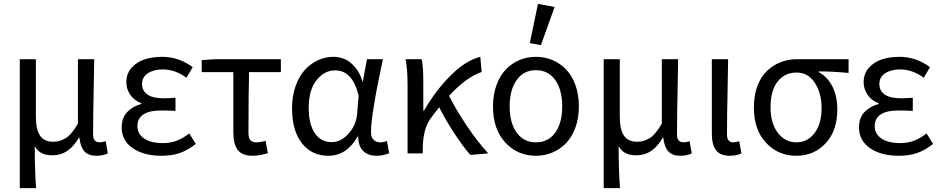

<svg xmlns="http://www.w3.org/2000/svg" viewBox="-20 -791 4851 990"><path d="M82 179.2V-485.8H165V-189Q165 -124 186.3 -92Q207.5 -60.1 253.9 -60.1Q290.5 -60.1 320.6 -79.6Q350.6 -99.1 381.8 -153.8V-485.8H465.8Q465.3 -441.9 463.6 -359.6Q461.9 -277.3 460.9 -212.6Q460 -147.9 460 -96.2Q460 -57.1 495.1 -57.1Q507.8 -57.1 524.9 -63L536.1 0Q510.7 12.2 477.1 12.2Q436 12.2 415.3 -10.5Q394.5 -33.2 389.2 -82H387.2Q335 9.8 252 9.8Q219.7 9.8 197.3 -0.2Q174.8 -10.3 159.2 -37.1Q159.2 89.4 166 179.2Z M812.5 12.2Q721.2 12.2 664.3 -27.1Q607.4 -66.4 607.4 -133.8Q607.4 -183.1 635.3 -212.6Q663.1 -242.2 708.5 -254.9V-258.8Q672.4 -272 651.9 -302Q631.3 -332 631.3 -367.2Q631.3 -410.2 657.5 -440.4Q683.6 -470.7 724.4 -484.4Q765.1 -498 816.4 -498Q901.9 -498 973.6 -444.8L941.4 -390.1Q882.8 -433.1 819.3 -433.1Q772.5 -433.1 742.4 -413.3Q712.4 -393.6 712.4 -357.9Q712.4 -323.2 740 -303.7Q767.6 -284.2 824.7 -284.2Q848.6 -284.2 884.8 -287.1V-219.2Q856.9 -221.2 809.6 -221.2Q750 -221.2 719.2 -200.7Q688.5 -180.2 688.5 -141.1Q688.5 -100.1 723.4 -76.7Q758.3 -53.2 820.3 -53.2Q857.4 -53.2 889.4 -64.7Q921.4 -76.2 955.6 -103L989.7 -48.8Q946.3 -15.1 905.5 -1.5Q864.7 12.2 812.5 12.2Z M1283.2 12.2Q1228.5 12.2 1205.8 -18.1Q1183.1 -48.3 1183.1 -110.8V-418.9H1020V-481L1090.3 -485.8H1428.2V-418.9H1264.2Q1261.2 -309.1 1261.2 -105Q1261.2 -79.6 1271 -68.4Q1280.8 -57.1 1301.3 -57.1Q1323.2 -57.1 1349.1 -64.9L1361.3 -1Q1316.4 12.2 1283.2 12.2Z M1672.9 12.2Q1587.9 12.2 1536.9 -52.2Q1485.8 -116.7 1485.8 -233.9Q1485.8 -294.4 1503.4 -345.2Q1521 -396 1550.5 -429Q1580.1 -461.9 1618.4 -480Q1656.7 -498 1698.7 -498Q1730.5 -498 1758.3 -485.8Q1786.1 -473.6 1811 -444.3Q1835.9 -415 1849.1 -371.1H1851.1L1872.1 -485.8H1954.1Q1952.6 -477.5 1945.6 -443.1Q1938.5 -408.7 1935.8 -396.2Q1933.1 -383.8 1926.8 -351.8Q1920.4 -319.8 1917.7 -304Q1915 -288.1 1910.2 -260.5Q1905.3 -232.9 1903.1 -215.6Q1900.9 -198.2 1897.9 -176.8Q1895 -155.3 1894 -138.4Q1893.1 -121.6 1893.1 -106.9Q1893.1 -83.5 1906.5 -70.3Q1919.9 -57.1 1940.9 -57.1Q1958 -57.1 1975.1 -64L1986.8 -1Q1955.1 12.2 1922.9 12.2Q1877.9 12.2 1852.5 -12.7Q1827.1 -37.6 1827.1 -86.9H1823.7Q1768.1 12.2 1672.9 12.2ZM1689.9 -58.1Q1738.3 -58.1 1777.8 -102.5Q1817.4 -147 1821.8 -208L1829.1 -298.8Q1797.4 -428.2 1708 -428.2Q1651.9 -428.2 1611.8 -377.2Q1571.8 -326.2 1571.8 -234.9Q1571.8 -151.4 1603 -104.7Q1634.3 -58.1 1689.9 -58.1Z M2081.5 0V-353Q2081.5 -435.5 2071.3 -485.8H2154.3Q2162.6 -449.2 2162.6 -373V-221.2H2166.5Q2228 -326.7 2304.9 -403.1Q2381.8 -479.5 2456.5 -498L2463.4 -419.9Q2384.3 -393.1 2295.4 -296.9Q2333.5 -221.7 2388.7 -139.9Q2443.8 -58.1 2497.6 0L2405.3 7.8Q2366.2 -36.6 2322.3 -104Q2278.3 -171.4 2244.6 -237.8Q2215.8 -201.7 2199.7 -179.2Q2161.1 -127 2159.7 -24.9V0Z M2743.2 12.2Q2648.9 12.2 2585.4 -56.2Q2522 -124.5 2522 -242.2Q2522 -302.2 2539.6 -351.1Q2557.1 -399.9 2587.4 -431.9Q2617.7 -463.9 2657.5 -481Q2697.3 -498 2743.2 -498Q2789.1 -498 2829.3 -481Q2869.6 -463.9 2899.9 -431.9Q2930.2 -399.9 2947.5 -351.1Q2964.8 -302.2 2964.8 -242.2Q2964.8 -183.1 2947.5 -134.5Q2930.2 -85.9 2899.9 -54Q2869.6 -22 2829.3 -4.9Q2789.1 12.2 2743.2 12.2ZM2743.2 -57.1Q2807.1 -57.1 2843 -107.2Q2878.9 -157.2 2878.9 -242.2Q2878.9 -327.6 2843 -378.4Q2807.1 -429.2 2743.2 -429.2Q2680.2 -429.2 2644 -378.4Q2607.9 -327.6 2607.9 -242.2Q2607.9 -157.7 2644 -107.4Q2680.2 -57.1 2743.2 -57.1ZM2769 -558.1 2711.9 -568.8 2753.9 -771 2839.8 -754.9Z M3092.8 179.2V-485.8H3175.8V-189Q3175.8 -124 3197 -92Q3218.3 -60.1 3264.6 -60.1Q3301.3 -60.1 3331.3 -79.6Q3361.3 -99.1 3392.6 -153.8V-485.8H3476.6Q3476.1 -441.9 3474.4 -359.6Q3472.7 -277.3 3471.7 -212.6Q3470.7 -147.9 3470.7 -96.2Q3470.7 -57.1 3505.9 -57.1Q3518.6 -57.1 3535.6 -63L3546.9 0Q3521.5 12.2 3487.8 12.2Q3446.8 12.2 3426 -10.5Q3405.3 -33.2 3399.9 -82H3397.9Q3345.7 9.8 3262.7 9.8Q3230.5 9.8 3208 -0.2Q3185.5 -10.3 3169.9 -37.1Q3169.9 89.4 3176.8 179.2Z M3743.2 12.2Q3693.8 12.2 3672.1 -16.4Q3650.4 -44.9 3650.4 -102.1V-485.8H3734.4Q3733.9 -441.9 3732.2 -359.6Q3730.5 -277.3 3729.5 -212.6Q3728.5 -147.9 3728.5 -96.2Q3728.5 -57.1 3762.2 -57.1Q3774.4 -57.1 3791.5 -63L3803.2 0Q3776.4 12.2 3743.2 12.2Z M4085.4 12.2Q3992.7 12.2 3929.9 -54.7Q3867.2 -121.6 3867.2 -237.8Q3867.2 -299.3 3885.5 -347.9Q3903.8 -396.5 3935.3 -426Q3966.8 -455.6 4005.9 -470.7Q4044.9 -485.8 4089.4 -485.8H4355.5V-415Q4267.1 -422.9 4202.1 -422.9V-418.9Q4247.6 -394 4272.5 -344.2Q4297.4 -294.4 4297.4 -227.1Q4297.4 -116.7 4237.3 -52.2Q4177.2 12.2 4085.4 12.2ZM4086.4 -57.1Q4144 -57.1 4180.2 -105.2Q4216.3 -153.3 4216.3 -233.9Q4216.3 -310.5 4181.6 -363.8Q4147 -417 4087.4 -417Q4026.9 -417 3990 -371.1Q3953.1 -325.2 3953.1 -237.8Q3953.1 -155.8 3990.5 -106.4Q4027.8 -57.1 4086.4 -57.1Z M4614.3 12.2Q4522.9 12.2 4466.1 -27.1Q4409.2 -66.4 4409.2 -133.8Q4409.2 -183.1 4437 -212.6Q4464.8 -242.2 4510.3 -254.9V-258.8Q4474.1 -272 4453.6 -302Q4433.1 -332 4433.1 -367.2Q4433.1 -410.2 4459.2 -440.4Q4485.4 -470.7 4526.1 -484.4Q4566.9 -498 4618.2 -498Q4703.6 -498 4775.4 -444.8L4743.2 -390.1Q4684.6 -433.1 4621.1 -433.1Q4574.2 -433.1 4544.2 -413.3Q4514.2 -393.6 4514.2 -357.9Q4514.2 -323.2 4541.7 -303.7Q4569.3 -284.2 4626.5 -284.2Q4650.4 -284.2 4686.5 -287.1V-219.2Q4658.7 -221.2 4611.3 -221.2Q4551.8 -221.2 4521 -200.7Q4490.2 -180.2 4490.2 -141.1Q4490.2 -100.1 4525.1 -76.7Q4560.1 -53.2 4622.1 -53.2Q4659.2 -53.2 4691.2 -64.7Q4723.1 -76.2 4757.3 -103L4791.5 -48.8Q4748 -15.1 4707.3 -1.5Q4666.5 12.2 4614.3 12.2Z"/></svg>

Font: Source Sans Pro
Style: Regular
Weight: 400
Designer: Paul D. Hunt
Foundry: Adobe Systems Incorporated
Version: Version 3.006;hotconv 1.0.111;makeotfexe 2.5.65597